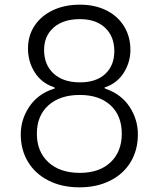

<svg xmlns="http://www.w3.org/2000/svg" viewBox="-20 -793 680 823"><path d="M69 -217Q69 -281 105.5 -335.5Q142 -390 209 -412Q222 -415 209 -420Q157 -438 128.5 -483.5Q100 -529 100 -585Q100 -640 128 -682.5Q156 -725 206.5 -749Q257 -773 323 -773Q387 -773 436 -748.5Q485 -724 512 -680Q539 -636 539 -579Q539 -528 512 -483.5Q485 -439 434 -420Q428 -419 428 -416.5Q428 -414 434 -412Q500 -389 535.5 -335Q571 -281 571 -217Q571 -150 540 -98.5Q509 -47 452 -18.5Q395 10 321 10Q246 10 189 -18.5Q132 -47 100.5 -98.5Q69 -150 69 -217ZM470 -574Q470 -637 430.5 -674Q391 -711 323 -711Q251 -711 210 -675Q169 -639 169 -579Q169 -515 210 -477.5Q251 -440 323 -440Q392 -440 431 -476Q470 -512 470 -574ZM502 -220Q502 -297 454 -341.5Q406 -386 322 -386Q237 -386 187.5 -341.5Q138 -297 138 -220Q138 -143 187.5 -97.5Q237 -52 322 -52Q406 -52 454 -97.5Q502 -143 502 -220Z"/></svg>

Font: Open Sauce Two Light
Style: Regular
Weight: 300
Designer: Alfredo Marco Pradil
Foundry: Creative Sauce Fz LLC
Version: Version 1.477